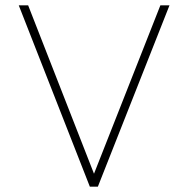

<svg xmlns="http://www.w3.org/2000/svg" viewBox="-20 -696 702 716"><path d="M315 0 50 -676H85L338 -29H323L578 -676H612L345 0Z"/></svg>

Font: Outfit Thin
Style: Regular
Weight: 100
Designer: Rodrigo Fuenzalida
Foundry: fragTYPE
Version: Version 1.000